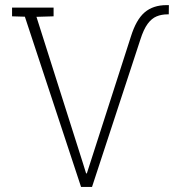

<svg xmlns="http://www.w3.org/2000/svg" viewBox="-20 -741 717 761"><path d="M301.3 0 78.6 -674.8 27.8 -676.3V-710.9H192.4V-676.3L124.5 -674.3L308.1 -96.2L321.3 -53.7H324.2L337.9 -96.2L498.5 -595.2Q519.5 -663.1 553.2 -691.9Q586.9 -720.7 640.1 -720.7H649.4L648.9 -684.1H643.6Q620.1 -684.1 600.6 -676Q581.1 -668 565.2 -646.5Q549.3 -625 536.1 -583.5L344.7 0Z"/></svg>

Font: Roboto Slab ExtraLight
Style: Regular
Weight: 250
Designer: Google
Version: Version 2.000; ttfautohint (v1.8.1.43-b0c9)